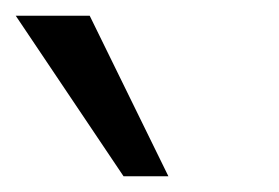

<svg xmlns="http://www.w3.org/2000/svg" viewBox="-34 -781 354 244"><path d="M123 -557 -14 -761H80L180 -557Z"/></svg>

Font: PRinguin Sans
Style: Regular
Weight: 400
Designer: Vernon Adams
Foundry: Vernon Adams
Version: ""